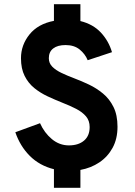

<svg xmlns="http://www.w3.org/2000/svg" viewBox="-20 -805 644 917"><path d="M237.6 92V3.2Q168.7 -14 122.3 -60.5Q76 -106.9 53.2 -173.4L171.2 -216.6Q191.7 -170.7 227.8 -140.6Q264 -110.6 309.2 -110.6Q354.3 -110.6 381.2 -133.3Q408.2 -156 408.2 -198.2Q408.2 -228.6 390.8 -249.2Q373.3 -269.8 343.7 -285.1Q314.1 -300.3 278 -314.4Q242.5 -328.5 207.4 -344.9Q172.3 -361.3 143.6 -384.6Q114.9 -408 97.6 -442.6Q80.2 -477.1 80.2 -527Q80.2 -590 120.9 -640.5Q161.7 -691 237.6 -705.4V-784.8H364V-704.4Q424.6 -689.5 461.9 -649.4Q499.2 -609.3 514.8 -555.8L398.8 -517.4Q386.6 -547.2 360.5 -568.5Q334.4 -589.8 293 -589.8Q255.2 -589.8 234.2 -573.6Q213.2 -557.4 213.2 -527Q213.2 -503.1 229.8 -486.4Q246.5 -469.6 274.1 -456.5Q301.6 -443.4 334.6 -431Q368.9 -418.1 405 -401Q441.1 -383.8 472.1 -358.1Q503 -332.5 522.1 -294Q541.2 -255.5 541.2 -199.6Q541.2 -141.9 517.8 -99Q494.4 -56.1 454.3 -29.3Q414.2 -2.5 364 6.6V92Z"/></svg>

Font: Overpass
Style: Regular
Weight: 400
Designer: Delve Withrington, Dave Bailey, Thomas Jockin
Foundry: Delve Fonts LLC
Version: Version 4.000